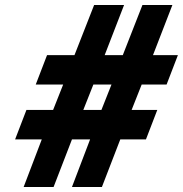

<svg xmlns="http://www.w3.org/2000/svg" viewBox="-20 -733 727 763"><path d="M193 10 266 -179H338L266 10H385L458 -179H560L605 -296H503L543 -397H642L687 -514H588L665 -713H546L468 -514H396L473 -713H354L276 -514H167L122 -397H231L191 -296H85L40 -179H146L74 10ZM423 -397 383 -296H311L351 -397Z"/></svg>

Font: Bluebird
Style: SfBdObl
Weight: 700
Designer: Jasper
Foundry: Cannot Into Space Fonts
Version: Version 0.98